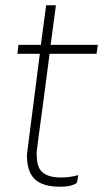

<svg xmlns="http://www.w3.org/2000/svg" viewBox="-20 -700 413 728"><path d="M208 8Q142 8 112 -20.5Q82 -49 82 -113Q83 -125 131 -496H46L50 -530H135L155 -680H192L172 -530H351L346 -496H168L145 -320Q119 -129 119 -124Q119 -88 125 -71Q140 -27 211 -27Q245 -27 277 -36Q275 -26 274 -19Q273 -12 271 -7.5Q269 -3 256 1L251 3Q233 8 208 8Z"/></svg>

Font: Tanohe Sans ExtraLight
Style: Italic
Weight: 200
Designer: Village Type and Design LLC & Cristiano Sobral
Foundry: Cooper Hewitt Smithsonian Design Museum
Version: Version 1.00;September 29, 2021;FontCreator 13.0.0.2655 64-b